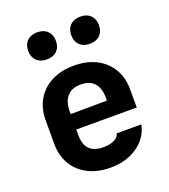

<svg xmlns="http://www.w3.org/2000/svg" viewBox="-145 -895 889 1009"><g transform="rotate(-20 300.0 -390.5)"><path d="M300.8 10Q229.1 10 175.5 -17.3Q121.9 -44.7 92.7 -94.2Q63.6 -143.7 63.6 -210V-340Q63.6 -406.5 92.7 -455.9Q121.9 -505.3 175.5 -532.7Q229.1 -560 300.8 -560Q372.6 -560 425.4 -532.7Q478.1 -505.5 507.3 -456.3Q536.4 -407.2 536.4 -341.5V-240.1H198.3V-208.5Q198.3 -155.1 224.4 -129.4Q250.5 -103.7 300.8 -103.7Q335.6 -103.7 360.8 -115.1Q386.1 -126.5 390.6 -148.5H529Q514 -76.9 451.8 -33.5Q389.5 10 300.8 10ZM401.7 -316.4V-343.2Q401.7 -396.3 376.7 -425.4Q351.7 -454.6 300.8 -454.6Q250 -454.6 224.2 -424.6Q198.3 -394.6 198.3 -341.5V-326.2L411.2 -327.9ZM420.3 -638.8Q384.5 -638.8 363.7 -659.2Q342.8 -679.7 342.8 -714.5Q342.8 -749.6 363.7 -770.1Q384.5 -790.6 420.3 -790.6Q456.1 -790.6 477 -770.1Q497.9 -749.6 497.9 -714.5Q497.9 -679.7 477 -659.2Q456.1 -638.8 420.3 -638.8ZM179.7 -638.8Q143.9 -638.8 123 -659.2Q102.1 -679.7 102.1 -714.5Q102.1 -749.6 123 -770.1Q143.9 -790.6 179.7 -790.6Q215.5 -790.6 236.3 -770.1Q257.2 -749.6 257.2 -714.5Q257.2 -679.7 236.3 -659.2Q215.5 -638.8 179.7 -638.8Z"/></g></svg>

Font: JetBrains Mono
Style: Regular
Weight: 400
Monospace: yes
Designer: Philipp Nurullin, Konstantin Bulenkov
Foundry: JetBrains
Version: Version 2.305